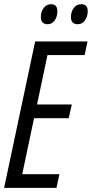

<svg xmlns="http://www.w3.org/2000/svg" viewBox="-20 -916 448 936"><path d="M0 0 151.4 -713.9H406.7L392.6 -647.5H211.4L160.6 -406.7H330.1L314.9 -339.8H146L88.4 -66.9H269.5L255.4 0ZM358.9 -797.9Q342.8 -797.9 334.2 -806.6Q325.7 -815.4 325.7 -833Q325.7 -857.4 339.1 -876.5Q352.5 -895.5 376 -895.5Q391.1 -895.5 399.4 -887.2Q407.7 -878.9 407.7 -862.3Q407.7 -835 394 -816.4Q380.4 -797.9 358.9 -797.9ZM211.9 -797.9Q196.3 -797.9 187.7 -806.6Q179.2 -815.4 179.2 -833Q179.2 -857.4 192.4 -876.5Q205.6 -895.5 229.5 -895.5Q239.3 -895.5 245.8 -891.8Q252.4 -888.2 256.1 -880.9Q259.8 -873.5 259.8 -862.3Q259.8 -835 246.6 -816.4Q233.4 -797.9 211.9 -797.9Z"/></svg>

Font: Open Sans Condensed
Style: Italic
Weight: 400
Width: 3
Italic angle: -12°
Designer: Monotype Design Team
Foundry: Monotype Imaging Inc.
Version: Version 3.000